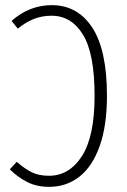

<svg xmlns="http://www.w3.org/2000/svg" viewBox="-20 -714 491 745"><path d="M395 -342Q395 -226 366.5 -146.5Q338 -67 287.5 -28Q237 11 171 11Q123 11 86 -7.5Q49 -26 18 -57L45 -86Q76 -59 103.5 -45.5Q131 -32 170 -32Q249 -32 298 -108.5Q347 -185 347 -342Q347 -506 302 -579.5Q257 -653 180 -653Q143 -653 111.5 -640.5Q80 -628 49 -603L25 -633Q94 -694 181 -694Q281 -694 338 -607Q395 -520 395 -342Z"/></svg>

Font: Fira Sans Extra Condensed ExtraLight
Style: Regular
Weight: 275
Width: 1
Designer: Carrois Corporate & Edenspiekermann AG
Foundry: Carrois Corporate GbR & Edenspiekermann AG
Version: Version 4.203